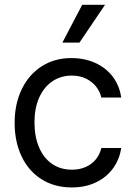

<svg xmlns="http://www.w3.org/2000/svg" viewBox="-20 -783 569 813"><path d="M42 -262.7Q42 -342.8 72 -405Q102.1 -467.3 156.5 -502.2Q210.9 -537.1 282.2 -537.1Q338.4 -537.1 383.8 -516.4Q429.2 -495.6 457.8 -457.8Q486.3 -419.9 493.2 -370.1H409.2Q403.3 -395.5 386.7 -416.5Q370.1 -437.5 344 -450.2Q317.9 -462.9 284.2 -462.9Q237.3 -462.9 201.4 -438.5Q165.5 -414.1 145.8 -369.4Q126 -324.7 126 -265.6Q126 -204.6 145.3 -159.2Q164.6 -113.8 200.4 -89.1Q236.3 -64.5 284.2 -64.5Q331.5 -64.5 365 -88.6Q398.4 -112.8 409.2 -156.2H493.2Q486.3 -108.4 459 -70.6Q431.6 -32.7 386.7 -11Q341.8 10.7 284.2 10.7Q210.4 10.7 155.5 -24.2Q100.6 -59.1 71.3 -121.1Q42 -183.1 42 -262.7ZM328.1 -762.7H424.8L316.4 -602.5H244.1Z"/></svg>

Font: Pretendard
Style: Regular
Weight: 400
Designer: Base glyphs from Inter by Rasmus Andersson; Hangeul glyphs from Noto Sans CJK(Source Han Sans) by Jang Soo-young and Kan
Foundry: Kil Hyung-jin
Version: Version 1.309